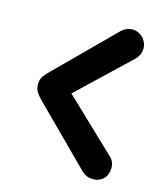

<svg xmlns="http://www.w3.org/2000/svg" viewBox="-97 -727 664 770"><g transform="rotate(15 235.0 -341.5)"><path d="M79.6 -282.3 83.6 -278.3 312.9 -49.4Q331.1 -31.2 357.4 -30.3Q383.6 -29.4 402.8 -46.4Q420.1 -63.6 420.7 -91.2Q421.3 -118.7 402.8 -135.6L188.1 -340L403.8 -544.9Q418.9 -563.1 420.5 -581.3Q422.1 -599.5 415.7 -613.5Q409.3 -627.4 401.6 -634Q379.2 -653.2 355.1 -651.4Q330.9 -649.6 312.9 -631.6L83.6 -402.9Q66.8 -386.9 57.9 -373.8Q49 -360.6 49 -340Q49 -322.8 57.2 -309.8Q65.4 -296.7 79.6 -282.3Z"/></g></svg>

Font: SN Pro Thin
Style: Regular
Weight: 200
Designer: Tobias Whetton
Foundry: Supernotes
Version: Version 1.003;Glyphs 3.3 (3324)